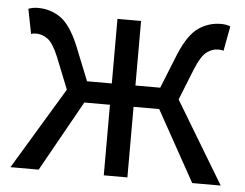

<svg xmlns="http://www.w3.org/2000/svg" viewBox="-44 -611 849 664"><g transform="rotate(5 380.0 -278.5)"><path d="M15 0 186 -284 142 -394Q123 -440 104 -454Q85 -468 64 -468Q52 -468 46 -465L29 -551Q44 -557 62 -557Q106 -557 140.5 -533Q175 -509 204 -441L253 -319H339V-543H421V-319H507L556 -441Q585 -509 620 -533Q655 -557 698 -557Q716 -557 730 -551L714 -465Q708 -468 696 -468Q675 -468 656 -454Q637 -440 618 -394L574 -284L745 0H646L510 -245H421V0H339V-245H250L113 0Z"/></g></svg>

Font: Gothic Nguyen
Style: Regular
Weight: 400
Designer: MORI Takayuki
Version: Version 1.220;July 21, 2023;FontCreator 14.0.0.2814 64-bit